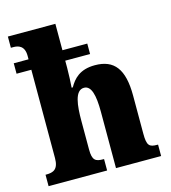

<svg xmlns="http://www.w3.org/2000/svg" viewBox="-112 -851 836 941"><g transform="rotate(-15 305.5 -380.0)"><path d="M18 0H315V-58H311C272 -58 256 -67 256 -122V-268C256 -344 263 -421 310 -421C347 -421 360 -371 360 -286V0H589V-58H585C545 -58 533 -67 533 -128V-322C533 -456 488 -514 390 -514C313 -514 280 -476 258 -437H252C254 -467 256 -503 256 -537V-573H382V-626H256V-760H15V-703H28C51 -703 84 -696 84 -644V-626H9V-573H84V-125C84 -67 57 -58 22 -58H18Z"/></g></svg>

Font: Noto Serif Khmer Condensed Black
Style: Regular
Weight: 900
Width: 3
Designer: Danh Hong and the Monotype Design Team
Foundry: Monotype Imaging Inc.
Version: Version 2.004